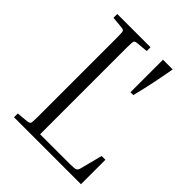

<svg xmlns="http://www.w3.org/2000/svg" viewBox="-195 -787 894 894"><g transform="rotate(45 252.0 -340.0)"><path d="M468 -161H493V0H52V-25L107 -30Q123 -32 126 -38Q129 -44 129 -79V-601Q129 -636 126 -642.5Q123 -649 107 -650L52 -655V-680H271V-655L216 -650Q200 -649 197 -642.5Q194 -636 194 -601V-30H387Q422 -30 429.5 -34.5Q437 -39 441 -56ZM372 -466H353V-680H417Q408 -628 397 -575Q386 -522 372 -466Z"/></g></svg>

Font: Inria Serif Light
Style: Regular
Weight: 300
Designer: Black Foundry Team
Foundry: Black Foundry
Version: Version 1.000; ttfautohint (v1.8.3)